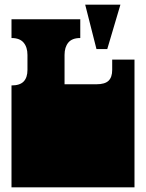

<svg xmlns="http://www.w3.org/2000/svg" viewBox="-20 -798 624 818"><path d="M29 -171V-172Q29 -185 29 -191Q29 -197 29 -209V-260Q29 -269 29 -273.5Q29 -278 29 -282.5Q29 -287 29 -296V-297Q29 -310 29 -316Q29 -322 29 -334V-434Q65 -434 81 -451Q97 -468 97 -500V-564Q97 -597 80.5 -616.5Q64 -636 29 -636V-716H322V-636Q287 -636 271 -616.5Q255 -597 255 -564V-439H391Q427 -439 442.5 -454Q458 -469 458 -500V-544H553V-334Q553 -321 553 -315Q553 -309 553 -297V-296Q553 -287 553 -282.5Q553 -278 553 -273.5Q553 -269 553 -260V-209Q553 -196 553 -190Q553 -184 553 -172V-171Q553 -162 553 -157.5Q553 -153 553 -148.5Q553 -144 553 -135V0H29V-135Q29 -144 29 -148.5Q29 -153 29 -157.5Q29 -162 29 -171ZM343 -778H493L437 -589H391Z"/></svg>

Font: Danfo
Style: Regular
Weight: 400
Version: Version 1.000;Glyphs 3.2 (3236)